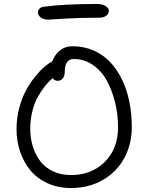

<svg xmlns="http://www.w3.org/2000/svg" viewBox="-20 -946 754 976"><path d="M226.1 -846.2Q201.7 -846.2 187.3 -857.2Q172.9 -868.2 172.9 -882.8Q172.9 -893.1 180.4 -901.6Q188 -910.2 205.1 -912.1Q309.1 -925.8 469.2 -925.8Q501 -925.8 517.1 -915Q533.2 -904.3 533.2 -892.1Q533.2 -875.5 519.5 -865.7Q505.9 -856 481.9 -856Q385.3 -856 306.9 -851.1Q228.5 -846.2 226.1 -846.2ZM340.8 9.8Q274.9 9.8 221.4 -14.6Q168 -39.1 134 -80.6Q100.1 -122.1 82 -175.8Q64 -229.5 64 -290Q64 -344.7 77.4 -395.8Q90.8 -446.8 110.8 -484.1Q130.9 -521.5 156.2 -553.5Q181.6 -585.4 203.9 -604.5Q226.1 -623.5 246.1 -634.8Q258.8 -669.4 285.2 -690.2Q311.5 -710.9 348.1 -710.9Q405.8 -710.9 454.6 -689.9Q503.4 -668.9 539.1 -631.3Q574.7 -593.8 599.9 -542.2Q625 -490.7 637.5 -429.2Q649.9 -367.7 649.9 -299.8Q649.9 -213.4 612.3 -143.3Q574.7 -73.2 503.7 -31.7Q432.6 9.8 340.8 9.8ZM340.8 -56.2Q445.3 -56.2 512.7 -123Q580.1 -189.9 580.1 -299.8Q580.1 -362.3 565.7 -422.6Q551.3 -482.9 524.4 -533.4Q497.6 -584 453.4 -615Q409.2 -646 355 -646Q309.1 -646 309.1 -580.1Q309.1 -559.1 298.8 -547.1Q288.6 -535.2 273.9 -535.2Q257.8 -535.2 247.1 -548.8Q226.6 -530.8 208.3 -507.8Q189.9 -484.9 172.1 -453.1Q154.3 -421.4 144 -378.9Q133.8 -336.4 133.8 -290Q133.8 -243.7 146.5 -202.4Q159.2 -161.1 183.8 -127.9Q208.5 -94.7 249 -75.4Q289.6 -56.2 340.8 -56.2Z"/></svg>

Font: Shantell Sans Normal
Style: Regular
Weight: 300
Designer: Stephen Nixon, Anya Danilova, Shantell Martin
Foundry: Arrow Type
Version: Version 1.006;[559af2be0]